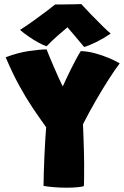

<svg xmlns="http://www.w3.org/2000/svg" viewBox="-20 -898 590 915"><path d="M200 -291.5Q166.5 -338 134.2 -386.2Q102 -434.5 70.5 -492.2Q39 -550 7 -625Q65 -647 117.5 -654.8Q170 -662.5 202 -662.5Q206.5 -650.5 215.8 -628.2Q225 -606 236.5 -579.5Q248 -553 259.2 -528Q270.5 -503 279 -486Q284.5 -498 294.8 -520.2Q305 -542.5 317.8 -568Q330.5 -593.5 343 -616.8Q355.5 -640 365 -654.5Q398.5 -653.5 433.2 -644Q468 -634.5 498.8 -621.5Q529.5 -608.5 550.5 -596Q528 -566.5 498 -519.8Q468 -473 436 -417.5Q404 -362 375.5 -306Q377 -272.5 378.2 -236Q379.5 -199.5 380.2 -168.2Q381 -137 381 -118Q381 -84.5 380.8 -51.2Q380.5 -18 379.5 -11Q373 -8 349.5 -5.8Q326 -3.5 297 -3.5Q266.5 -3.5 236.5 -6Q206.5 -8.5 187.5 -12Q187.5 -40.5 188.8 -78.5Q190 -116.5 191.8 -156.5Q193.5 -196.5 195.8 -232.2Q198 -268 200 -291.5ZM367.5 -878.5Q386.5 -857.5 414.5 -828.5Q442.5 -799.5 468.5 -774Q494.5 -748.5 507.5 -738Q476.5 -716.5 442 -699.2Q407.5 -682 381 -674Q358.5 -701.5 335.8 -728Q313 -754.5 301.5 -768Q285 -754.5 256.2 -729.2Q227.5 -704 202 -677.5Q185 -683 161.5 -696Q138 -709 115 -725Q92 -741 75.5 -755.5Q106 -775 141 -800Q176 -825 204.2 -846.5Q232.5 -868 242.5 -876.5Q253 -876.5 278 -876.8Q303 -877 329 -877.5Q355 -878 367.5 -878.5Z"/></svg>

Font: Grandstander Black
Style: Regular
Weight: 900
Designer: Tyler Finck
Foundry: Etcetera Type Co
Version: Version 1.200; ttfautohint (v1.8.3)